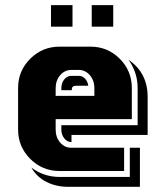

<svg xmlns="http://www.w3.org/2000/svg" viewBox="-20 -660 590 741"><path d="M259.8 -557.1H176.8V-640.1H259.8ZM417 -557.1H334V-640.1H417ZM520 61H243.2Q197.3 61 159.9 42.5Q122.6 23.9 101.1 -13.2Q149.4 22.9 210 22.9H481V-89.8H520ZM549.8 -139.2H255.9V-111.8H254.9Q239.3 -111.8 228 -126Q216.8 -140.1 216.8 -160.2V-176.8H511.2V-319.8Q511.2 -379.9 476.1 -429.2Q549.8 -378.9 549.8 -286.1ZM459 0H210Q143.6 0 96.7 -46.9Q49.8 -93.8 49.8 -160.2V-319.8Q49.8 -386.7 96.7 -433.3Q143.6 -480 210 -480H329.1Q395.5 -480 442.1 -433.3Q488.8 -386.7 488.8 -319.8V-200.2H194.8V-160.2Q194.8 -129.9 212.2 -109.9Q229.5 -89.8 254.9 -89.8H459ZM344.2 -290V-319.8Q344.2 -349.6 326.7 -369.9Q309.1 -390.1 284.2 -390.1H254.9Q230 -390.1 212.4 -369.9Q194.8 -349.6 194.8 -319.8V-290ZM320.8 -329.1H273.9Q264.6 -329.1 260.7 -325.2Q256.8 -321.3 256.8 -312H216.8V-319.8Q216.8 -339.8 228 -353.5Q239.3 -367.2 254.9 -367.2H284.2Q298.3 -367.2 308.3 -356.4Q318.4 -345.7 320.8 -329.1Z"/></svg>

Font: Laconic
Style: Shadow
Weight: 900
Width: 6
Designer: Robby Woodard
Version: Version 1.000